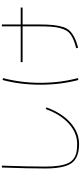

<svg xmlns="http://www.w3.org/2000/svg" viewBox="570 -1380 860 2040"><g transform="rotate(-90 1000.0 -360.0)"><path d="M230 -310Q230 -483 240 -770H260Q250 -483 250 -310Q250 -224 259.5 -163.5Q269 -103 287 -65.5Q305 -28 335.5 -6.5Q366 15 402 22.5Q438 30 490 30Q607 30 705.5 -58Q804 -146 861 -303L879 -297Q820 -134 717 -42Q614 50 490 50Q344 50 287 -29Q230 -108 230 -310Z M1940 -570V-550H1760V-370Q1760 -280 1753.5 -222Q1747 -164 1732.5 -118.5Q1718 -73 1688.5 -45Q1659 -17 1618.5 3Q1578 23 1513 40L1507 20Q1558 6 1589.5 -6Q1621 -18 1650 -38Q1679 -58 1694 -83Q1709 -108 1720.5 -148.5Q1732 -189 1736 -241.5Q1740 -294 1740 -370V-550H1360V-570H1740V-770H1760V-570ZM1170 -763 1190 -757Q1140 -568 1140 -360Q1140 -152 1190 37L1170 43Q1120 -146 1120 -360Q1120 -574 1170 -763Z"/></g></svg>

Font: M PLUS 1p Thin
Style: Regular
Weight: 250
Version: Version 1.062